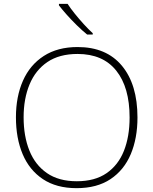

<svg xmlns="http://www.w3.org/2000/svg" viewBox="-20 -970 799 1000"><path d="M696 -358Q696 -250 661 -167Q626 -84 555.5 -37Q485 10 379 10Q274 10 203.5 -37Q133 -84 98 -167Q63 -250 63 -359Q63 -467 99.5 -549.5Q136 -632 208 -678.5Q280 -725 384 -725Q534 -725 615 -627.5Q696 -530 696 -358ZM103 -359Q103 -261 133 -186Q163 -111 224.5 -68.5Q286 -26 380 -26Q474 -26 535 -68Q596 -110 625.5 -184.5Q655 -259 655 -358Q655 -515 585.5 -602Q516 -689 384 -689Q289 -689 227 -647Q165 -605 134 -530.5Q103 -456 103 -359ZM332 -950Q346 -928 368.5 -900Q391 -872 416 -844.5Q441 -817 463 -797V-790H434Q408 -811 380 -838.5Q352 -866 327.5 -893.5Q303 -921 287 -942V-950Z"/></svg>

Font: Noto Sans Gujarati UI ExtraLight
Style: Regular
Weight: 200
Designer: Jelle Bosma - Monotype Design Team, Universal Thirst
Foundry: Monotype Imaging Inc.
Version: Version 2.106; ttfautohint (v1.8.4.7-5d5b)